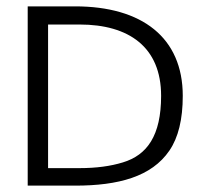

<svg xmlns="http://www.w3.org/2000/svg" viewBox="-20 -583 628 603"><path d="M554 -282C554 -465 426 -563 216 -563H67V0H216C352 0 456 -28 512 -110C540 -151 554 -208 554 -282ZM131 -506H230C385 -506 486 -435 486 -282C486 -157 442 -96 366 -73C327 -61 282 -55 230 -55H131Z"/></svg>

Font: OSH Darker Grotesque Medium
Style: Regular
Weight: 500
Designer: Gabriel Lam
Foundry: TypeRant
Version: Version 1.000;Glyphs 3.1.1 (3148)